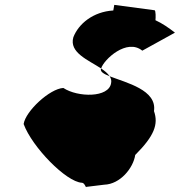

<svg xmlns="http://www.w3.org/2000/svg" viewBox="-20 -742 738 788"><path d="M77 -233C112 -138 252 5 316 8C328 8 333 32 334 25L408 16C473 14 527 -52 535 -106C613 -184 631 -232 612 -286C625 -373 499 -402 430 -429C436 -420 438 -411 436 -401C427 -340 299 -342 240 -381C184 -378 85 -286 77 -233ZM281 -589C263 -526 342 -496 395 -461C406 -498 501 -586 564 -534L698 -608C671 -629 646 -646 618 -659C619 -667 620 -700 614 -700L449 -722L445 -699C362 -694 302 -644 281 -589ZM394 -458C392 -447 407 -438 430 -429C422 -441 410 -451 395 -461Z"/></svg>

Font: Ampere
Style: ExtIta
Weight: 400
Version: Version 1